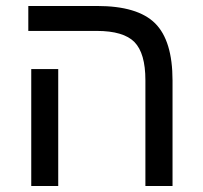

<svg xmlns="http://www.w3.org/2000/svg" viewBox="-20 -619 674 639"><path d="M173.8 0V-389.2H84V0ZM554.2 0V-351.1C554.2 -439.6 534.8 -503.1 496.1 -541.5C457.4 -579.9 393.1 -599.1 303.2 -599.1H74.2V-516.1H301.8C361.3 -516.1 403.2 -503.7 427.5 -479C451.7 -454.3 463.9 -411.9 463.9 -352.1V0Z"/></svg>

Font: Arimo
Style: Regular
Weight: 400
Designer: Steve Matteson
Foundry: Monotype Imaging Inc.
Version: Version 1.32